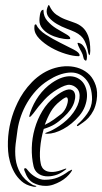

<svg xmlns="http://www.w3.org/2000/svg" viewBox="-20 -732 402 755"><path d="M306 -408Q314 -398 318.5 -383Q323 -368 322 -350.5Q321 -333 314 -314Q307 -295 292 -277Q263 -243 228.5 -224.5Q194 -206 166 -206Q149 -206 166 -212Q175 -215 187.5 -221.5Q200 -228 214 -237.5Q228 -247 242.5 -260Q257 -273 269 -290Q289 -318 292.5 -344.5Q296 -371 282 -385Q270 -397 254 -398.5Q238 -400 206 -381Q177 -364 154 -339Q131 -314 111 -286Q100 -272 96.5 -272Q93 -272 99 -290Q111 -325 132.5 -355Q154 -385 184 -406Q206 -421 224.5 -427Q243 -433 258.5 -432Q274 -431 286 -424.5Q298 -418 306 -408ZM360 -338Q356 -314 347.5 -297.5Q339 -281 328.5 -269.5Q318 -258 307.5 -251Q297 -244 289 -238Q285 -235 283 -237Q281 -239 286 -244Q304 -259 322.5 -284.5Q341 -310 342 -341Q342 -394 316 -422Q290 -450 251 -446.5Q212 -443 170 -416Q143 -399 122.5 -376.5Q102 -354 87 -328.5Q72 -303 62.5 -276Q53 -249 49 -222Q45 -196 41.5 -166Q38 -136 41.5 -107Q45 -78 60 -51.5Q75 -25 107 -6Q112 -3 117.5 -2Q123 -1 123 0Q123 2 118 2.5Q113 3 107 1Q82 -4 64.5 -19.5Q47 -35 36 -55Q25 -75 19 -97Q13 -119 12 -137Q6 -216 34 -293Q40 -309 49.5 -329Q59 -349 73 -369.5Q87 -390 106 -409.5Q125 -429 149 -444Q172 -458 197 -465Q222 -472 247 -471.5Q272 -471 294 -462.5Q316 -454 333 -437Q348 -421 356.5 -396Q365 -371 360 -338ZM269 -374Q281 -360 272 -330.5Q263 -301 230 -271Q212 -254 195 -243.5Q178 -233 152 -225Q141 -187 138 -150Q135 -113 140 -90Q141 -81 146.5 -72.5Q152 -64 162.5 -59.5Q173 -55 190 -56Q207 -57 232 -67Q239 -70 240.5 -68.5Q242 -67 234 -62Q216 -48 196 -42.5Q176 -37 158.5 -39Q141 -41 128.5 -51Q116 -61 112 -78Q104 -113 105 -151Q106 -189 116.5 -226Q127 -263 146.5 -295.5Q166 -328 195 -351Q249 -394 269 -374ZM259 -55Q252 -45 241.5 -35.5Q231 -26 217.5 -18.5Q204 -11 189.5 -6Q175 -1 160 -1Q134 -1 111.5 -12.5Q89 -24 77 -59Q75 -63 75 -66.5Q75 -70 77 -70Q81 -72 85 -67.5Q89 -63 93 -58Q104 -45 121.5 -35Q139 -25 155 -25Q185 -25 207 -34Q229 -43 249 -58Q254 -61 260.5 -64Q267 -67 259 -55ZM245 -347Q241 -355 216 -334Q193 -316 179.5 -292.5Q166 -269 156 -241Q175 -250 191 -261.5Q207 -273 221 -284Q236 -297 243 -318Q250 -339 245 -347ZM290 -563Q299 -561 305 -554.5Q311 -548 315 -540Q319 -532 320.5 -524Q322 -516 322 -510Q322 -502 320.5 -497Q319 -492 316 -494Q315 -495 313 -496Q311 -497 309 -502Q307 -512 305 -517.5Q303 -523 300.5 -527.5Q298 -532 295 -537.5Q292 -543 288 -552Q286 -557 285 -561Q284 -565 290 -563ZM327 -524Q323 -550 312.5 -571.5Q302 -593 275 -606Q262 -612 242 -619.5Q222 -627 204 -637.5Q186 -648 173.5 -662Q161 -676 164 -694Q166 -703 169 -709Q172 -715 174 -710Q185 -686 201.5 -674.5Q218 -663 236 -656Q254 -649 272 -643Q290 -637 304 -625Q318 -613 326.5 -591.5Q335 -570 335 -532Q335 -527 334 -521Q333 -515 331 -515Q330 -515 327 -524ZM293 -515Q293 -511 289 -511Q269 -511 239 -520Q209 -529 181.5 -544.5Q154 -560 134.5 -580Q115 -600 115 -622Q115 -624 115.5 -630Q116 -636 120 -636H122Q132 -614 160 -596Q188 -578 217.5 -563.5Q247 -549 270 -537Q293 -525 293 -515ZM256 -583Q257 -579 254 -578.5Q251 -578 249 -578Q232 -578 212 -583Q192 -588 175 -597Q158 -606 146.5 -620Q135 -634 135 -652Q135 -660 137 -673.5Q139 -687 145 -692Q150 -694 150.5 -694Q151 -694 151 -691Q151 -667 166.5 -649.5Q182 -632 201.5 -620Q221 -608 237.5 -599Q254 -590 256 -583Z"/></svg>

Font: Akronim
Style: Regular
Weight: 400
Designer: Grzegorz Klimczewski
Foundry: Fonty.PL
Version: Version 1.001